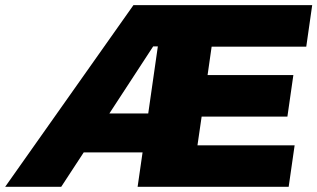

<svg xmlns="http://www.w3.org/2000/svg" viewBox="-36 -721 1225 741"><path d="M-16.1 0 479 -701.2H1168.9L1146 -541H780.8L765.1 -431.2H1096.2L1073.2 -271H742.2L726.1 -160.2H1101.1L1078.1 0H495.1L514.2 -132.8H287.1L200.2 0ZM386.2 -283.2H536.1L573.2 -542H555.2Z"/></svg>

Font: Trueno ExtraBold
Style: Italic
Weight: 800
Designer: Julieta Ulanovsky
Foundry: Julieta Ulanovsky
Version: Version 3.001b | FøM Fix